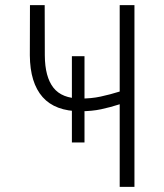

<svg xmlns="http://www.w3.org/2000/svg" viewBox="-20 -731 640 751"><path d="M310.5 -173.8H261.2V-511.2H310.5ZM505.9 -710.9V0H448.2V-323.2Q412.1 -311.5 375.7 -303.7Q339.4 -295.9 294.4 -295.9Q195.8 -295.9 146.7 -351.3Q97.7 -406.7 96.7 -514.2L97.2 -710.9H154.8L155.3 -514.2Q155.8 -430.2 189 -387.9Q222.2 -345.7 294.9 -345.7Q336.4 -345.2 373.8 -353.3Q411.1 -361.3 448.2 -373V-710.9Z"/></svg>

Font: Roboto Mono Light
Style: Regular
Weight: 300
Designer: Google
Version: Version 2.000985; 2015; ttfautohint (v1.3)